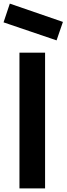

<svg xmlns="http://www.w3.org/2000/svg" viewBox="-24 -1041 368 1061"><path d="M288.6 -817.9 323.7 -919.9 30.3 -1021 -4.4 -917.5ZM83.5 -750H225.1V0H83.5Z"/></svg>

Font: Manrope3 ExtraBold
Style: Bold
Weight: 800
Width: 4
Designer: Mikhail Sharanda
Foundry: Mikhail Sharanda
Version: Version 3.000;PS 003.000;hotconv 1.0.88;makeotf.lib2.5.64775